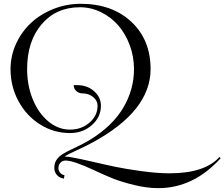

<svg xmlns="http://www.w3.org/2000/svg" viewBox="-20 -747 1176 1006"><path d="M346.7 -49.8Q262.2 -49.8 190.4 -94.7Q118.7 -139.6 76.9 -216.8Q35.2 -293.9 35.2 -384.8Q35.2 -454.6 64.2 -517.8Q93.3 -581.1 142.6 -627Q191.9 -672.9 260 -700Q328.1 -727.1 402.8 -727.1Q567.4 -727.1 668.2 -632.8Q769 -538.6 769 -384.8Q769 -164.6 462.9 0.5Q424.3 21.5 382.8 40Q333 62.5 318.8 73.2Q347.2 73.2 457 98.6Q534.7 116.7 586.4 127.4Q638.2 138.2 720.9 149.7Q803.7 161.1 868.2 161.1Q1052.2 161.1 1129.9 75.7L1136.2 82Q993.7 238.8 809.1 238.8Q750.5 238.8 684.1 222.7Q617.7 206.5 573.5 189Q529.3 171.4 470.2 143.6Q364.7 94.2 323.2 94.2Q306.6 94.2 296.4 106Q286.1 117.7 286.1 133.3Q286.1 147 294.7 157.7Q303.2 168.5 317.9 170.9L314.9 189Q290 184.6 277.3 168.9Q264.6 153.3 264.6 132.8Q264.6 108.4 275.6 91.3Q286.6 74.2 309.1 59.6Q325.2 49.3 365.2 30.8Q419.9 4.9 451.2 -14.2Q568.8 -86.4 625.5 -181.9Q682.1 -277.3 682.1 -384.8Q682.1 -450.7 659.7 -510.7Q637.2 -570.8 599.4 -614.3Q561.5 -657.7 509 -683.3Q456.5 -709 398.9 -709Q274.4 -709 198.2 -619.9Q122.1 -530.8 122.1 -384.8Q122.1 -298.8 152.1 -225.8Q182.1 -152.8 233.9 -110.4Q285.6 -67.9 346.7 -67.9Q406.7 -67.9 449 -104.5Q491.2 -141.1 491.2 -192.9Q491.2 -219.7 467.8 -238.8Q444.3 -257.8 411.6 -257.8Q393.1 -257.8 379.6 -270.3Q366.2 -282.7 366.2 -300.8H386.2Q437 -300.8 472.9 -269.3Q508.8 -237.8 508.8 -192.9Q508.8 -133.3 461.4 -91.6Q414.1 -49.8 346.7 -49.8Z"/></svg>

Font: FoglihtenNo07calt
Style: Regular
Weight: 500
Designer: gluk (gluksza@wp.pl)
Foundry: gluk (gluksza@wp.pl)
Version: Version 0.844